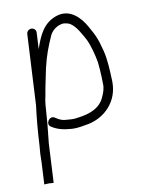

<svg xmlns="http://www.w3.org/2000/svg" viewBox="-79 -548 587 788"><g transform="rotate(-10 215.0 -154.5)"><path d="M79.8 -436 64.4 -142C57.8 -90.7 53.1 -39.3 50.1 18L49.7 24C48.4 36.7 47.5 48.3 46.9 59C46.9 71 46.7 82.7 46.1 94C44.5 124 42.9 154 41.4 184L60.4 183C63.1 183 80.3 184.9 80.4 184L88.9 21C91.3 -3.3 94.2 -31.5 97 -57C98.4 -84.6 101.7 -108.7 103.3 -140C104.6 -152 106.6 -163.3 109.1 -174C115.5 -213.2 123.4 -245.7 130.9 -284C143.6 -338.4 157.5 -373.3 176.8 -416C187.5 -435.4 206.3 -449.5 230.7 -453C241.3 -453 255.7 -449.9 263.3 -444C285.6 -428.6 301.9 -396.2 315.5 -372C328.7 -344.9 339.8 -304.4 345.2 -271C346.5 -257 346.5 -257 348.1 -239.5C349.9 -219.1 349.8 -199.3 350.4 -180C351.5 -161.6 344.3 -142.7 337.8 -129C320.1 -85.8 277.7 -68.5 225.2 -62C207 -58.1 189.3 -60.6 171.2 -62C153.2 -63.8 142.3 -71.8 131.1 -79C109.4 -91.8 88.8 -57.1 109.4 -45C132.2 -30.2 156.3 -23.5 194.1 -21C216.4 -19.6 243.9 -25.4 263.5 -29C332.7 -43.4 391.2 -100.6 389.6 -184C387.8 -231.2 386.3 -274.2 376.5 -314L365.5 -353C354.9 -384.2 346.7 -396.9 332.2 -423C311.7 -459.6 269.5 -509.7 208 -487.5C154.7 -468.2 134.1 -422.7 115.2 -367L118.8 -436C119.4 -446.6 110.4 -455 99.8 -455C89.3 -455 80.4 -446.6 79.8 -436Z"/></g></svg>

Font: Just Breathe
Style: Obl1
Weight: 400
Foundry: Cannot Into Space Fonts
Version: Version 0.72